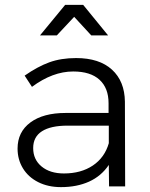

<svg xmlns="http://www.w3.org/2000/svg" viewBox="-20 -764 614 787"><path d="M423 -619H354L284 -695L213 -619H144L247 -744H321ZM427 0 426 -88Q395 -42 345 -19.5Q295 3 230 3Q177 3 136.5 -17.5Q96 -38 74 -74Q52 -110 52 -155Q52 -223 104.5 -262Q157 -301 249 -301H425V-341Q425 -403 388 -437Q351 -471 280 -471Q196 -471 111 -408L81 -454Q134 -491 182 -508.5Q230 -526 292 -526Q387 -526 439 -478.5Q491 -431 492 -347L493 0ZM426 -177V-249H257Q188 -249 152 -226Q116 -203 116 -157Q116 -110 150.5 -81.5Q185 -53 242 -53Q312 -53 360.5 -85.5Q409 -118 426 -177Z"/></svg>

Font: TypoPRO Montserrat
Style: Regular
Weight: 300
Designer: Julieta Ulanovsky
Foundry: Julieta Ulanovsky
Version: Version 6.001